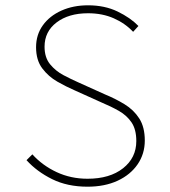

<svg xmlns="http://www.w3.org/2000/svg" viewBox="-20 -692 640 724"><path d="M310 12Q234 12 176.5 -16.5Q119 -45 80 -88L102 -110Q140 -68 193.5 -43Q247 -18 310 -18Q394 -18 444 -57.5Q494 -97 494 -160Q494 -204 476 -230.5Q458 -257 428 -274Q398 -291 362 -306L260 -352Q230 -365 196.5 -384Q163 -403 139.5 -434Q116 -465 116 -514Q116 -561 141.5 -596.5Q167 -632 211.5 -652Q256 -672 312 -672Q375 -672 423.5 -648.5Q472 -625 502 -594L482 -572Q452 -604 409 -623Q366 -642 312 -642Q239 -642 193.5 -607.5Q148 -573 148 -516Q148 -475 169 -449.5Q190 -424 219.5 -408.5Q249 -393 274 -382L376 -336Q415 -320 449.5 -299Q484 -278 505 -245.5Q526 -213 526 -162Q526 -112 499 -72.5Q472 -33 423.5 -10.5Q375 12 310 12Z"/></svg>

Font: Source Code Pro ExtraLight ExtraLight
Style: Regular
Weight: 250
Monospace: yes
Version: Version 1.018;hotconv 1.0.116;makeotfexe 2.5.65601